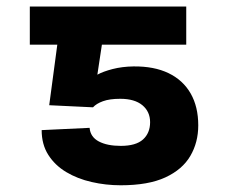

<svg xmlns="http://www.w3.org/2000/svg" viewBox="-20 -548 685 577"><path d="M259.5 -225.5 127.9 -231.8 167.5 -528.3H539.7V-413.7H286.2L272.6 -323.6Q289.5 -333 318.3 -340.5Q347.1 -347.9 381.2 -348.4Q443.1 -349.1 486.6 -328.1Q530 -307.1 552.9 -267.2Q575.8 -227.3 575.8 -171.3Q575.8 -120.1 552 -79.4Q528.3 -38.7 477 -14.9Q425.8 8.8 342.9 8.8Q298 8.8 255.4 -1Q212.8 -10.7 179 -30.9Q145.2 -51.1 125.2 -82.5Q105.2 -113.8 105.2 -157L249.3 -163.8Q251.6 -136.3 277 -122.9Q302.3 -109.6 342.9 -109.6Q388.4 -109.6 409.8 -128.9Q431.1 -148.2 431.1 -180.8Q431.1 -212.4 407.9 -231.8Q384.6 -251.1 341.4 -251.1Q309.3 -251.1 289.4 -243.8Q269.5 -236.6 259.5 -225.5ZM224.2 -528.3V-413.7H69.6V-528.3Z"/></svg>

Font: Atlassian Sans
Style: Regular
Weight: 400
Designer: Rasmus Andersson
Foundry: Modifications by Atlassian Pty Ltd, manufactured by rsms
Version: Version 4.001;git-9221beed3